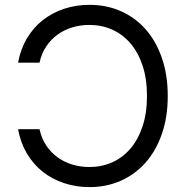

<svg xmlns="http://www.w3.org/2000/svg" viewBox="-20 -757 767 787"><path d="M142 -227.3Q150.2 -189.6 169.6 -160.7Q188.9 -131.7 216.1 -112Q243.3 -92.3 276.8 -82.4Q310.4 -72.4 346.6 -72.4Q396.3 -72.4 439.3 -91.4Q482.2 -110.4 514 -147.2Q545.8 -183.9 564.1 -238.5Q582.4 -293 582.4 -363.6Q582.4 -434.7 564.1 -489Q545.8 -543.3 514 -580.1Q482.2 -616.8 439.3 -635.8Q396.3 -654.8 346.6 -654.8Q310.4 -654.8 276.8 -644.9Q243.3 -634.9 216.1 -615.2Q188.9 -595.5 169.6 -566.8Q150.2 -538 142 -500H54Q64.3 -556.1 90.6 -600.1Q116.8 -644.2 155.5 -674.5Q194.2 -704.9 243.1 -721.1Q291.9 -737.2 346.6 -737.2Q416.5 -737.2 475.3 -711.3Q534.1 -685.4 576.9 -636.9Q619.7 -588.4 643.6 -519.2Q667.6 -449.9 667.6 -363.6Q667.6 -277.3 643.6 -208.3Q619.7 -139.2 576.9 -90.7Q534.1 -42.3 475.3 -16.2Q416.5 9.9 346.6 9.9Q291.9 9.9 243.1 -6.2Q194.2 -22.4 155.5 -52.7Q116.8 -83.1 90.6 -127.3Q64.3 -171.5 54 -227.3Z"/></svg>

Font: Fast_Sans
Style: Regular
Weight: 400
Designer: Rasmus Andersson
Foundry: rsms
Version: Version 3.018;git-588b23468